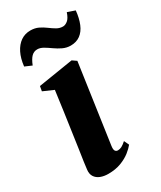

<svg xmlns="http://www.w3.org/2000/svg" viewBox="-194 -819 752 898"><g transform="rotate(-30 182.0 -370.0)"><path d="M113.5 11Q90.5 11 72 3.8Q53.5 -3.5 43.8 -18.5Q34 -33.5 37 -56.5Q38 -68.5 42 -95.5Q46 -122.5 51.8 -161.5Q57.5 -200.5 64.2 -248Q71 -295.5 78.5 -348Q86 -400.5 93 -454.5L37 -479L41.5 -505L229.5 -535L252 -519.5L191 -95Q188.5 -76.5 193.2 -69.2Q198 -62 207.5 -62Q218 -62 228.2 -67.2Q238.5 -72.5 253 -85.5L265.5 -59Q254 -44.5 233.5 -28.2Q213 -12 183 -0.5Q153 11 113.5 11ZM23 -621Q27.5 -662 42.2 -691.5Q57 -721 79.8 -736.8Q102.5 -752.5 132 -752.5Q156 -752.5 174.8 -743.5Q193.5 -734.5 209.8 -722.2Q226 -710 241.5 -701Q257 -692 274.5 -692Q287 -692 300.2 -702.5Q313.5 -713 323 -741.5L363.5 -727.5Q359.5 -687 347.2 -657.5Q335 -628 313.5 -612.2Q292 -596.5 261.5 -596.5Q239.5 -596.5 219.5 -606Q199.5 -615.5 181.8 -628.2Q164 -641 147.8 -650.5Q131.5 -660 116 -660Q97.5 -660 84.5 -647Q71.5 -634 60 -605Z"/></g></svg>

Font: Merriweather 96pt ExtraBold
Style: Italic
Weight: 800
Italic angle: -7.8°
Version: Version 2.101